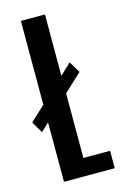

<svg xmlns="http://www.w3.org/2000/svg" viewBox="-115 -726 510 778"><g transform="rotate(-15 140.0 -337.5)"><path d="M20 -217.5 230 -414 201.5 -461.5 -8 -265.5ZM54 0H267V-73H155V-675H54Z"/></g></svg>

Font: Anybody ExtraCondensed Medium
Style: Regular
Weight: 500
Width: 2
Version: Version 1.113;gftools[0.9.25]